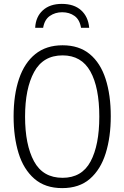

<svg xmlns="http://www.w3.org/2000/svg" viewBox="-20 -958 640 988"><path d="M300 10Q212 10 156.5 -38.5Q101 -87 75.5 -170Q50 -253 50 -359Q50 -470 78 -552.5Q106 -635 162 -680Q218 -725 302 -725Q387 -725 442 -679.5Q497 -634 523.5 -551.5Q550 -469 550 -360Q550 -253 524 -169.5Q498 -86 443 -38Q388 10 300 10ZM302 -43Q401 -43 446 -127Q491 -211 491 -358Q491 -508 445 -590.5Q399 -673 302 -673Q202 -673 155.5 -587.5Q109 -502 109 -358Q109 -213 155 -128Q201 -43 302 -43ZM298 -938Q361 -938 397.5 -905Q434 -872 439 -815H397Q390 -857 363.5 -876Q337 -895 300 -895Q264 -895 236.5 -876Q209 -857 202 -815H161Q164 -872 200.5 -905Q237 -938 298 -938Z"/></svg>

Font: Noto Sans Mono Light
Style: Regular
Weight: 300
Designer: Monotype Design Team
Foundry: Monotype Imaging Inc.
Version: Version 2.014; ttfautohint (v1.8.4.7-5d5b)